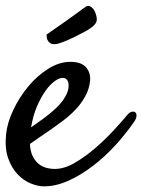

<svg xmlns="http://www.w3.org/2000/svg" viewBox="-25 -624 495 667"><path d="M442.4 -203.1Q413.1 -160.2 376 -119.6Q338.9 -79.1 297.4 -47.4Q255.9 -15.6 212.4 3.9Q168.9 23.4 127.9 23.4Q106.4 23.4 81.5 13.2Q56.6 2.9 36.1 -18.6Q15.6 -40 3.4 -74.2Q-8.8 -108.4 -3.9 -157.2Q0 -197.3 21 -241.7Q42 -286.1 72.8 -323.2Q103.5 -360.4 142.1 -384.8Q180.7 -409.2 219.7 -409.2Q256.8 -409.2 273.4 -390.6Q290 -372.1 288.1 -344.7Q285.2 -314.5 271 -289.1Q256.8 -263.7 237.3 -243.2Q217.8 -222.7 195.8 -206.1Q173.8 -189.5 154.3 -175.8Q132.8 -161.1 113.3 -147.9Q93.8 -134.8 79.1 -124Q80.1 -99.6 87.9 -83Q95.7 -66.4 107.4 -56.2Q119.1 -45.9 134.3 -41.5Q149.4 -37.1 165 -37.1Q198.2 -37.1 234.4 -58.1Q270.5 -79.1 305.2 -108.9Q339.8 -138.7 369.6 -170.9Q399.4 -203.1 418.9 -226.6Q425.8 -234.4 433.1 -235.8Q440.4 -237.3 444.8 -233.9Q449.2 -230.5 449.2 -222.2Q449.2 -213.9 442.4 -203.1ZM192.4 -353.5Q180.7 -353.5 164.6 -341.8Q148.4 -330.1 132.8 -308.1Q117.2 -286.1 103.5 -254.4Q89.8 -222.7 83 -181.6Q94.7 -190.4 108.4 -199.7Q122.1 -209 135.7 -219.7Q177.7 -252 194.3 -276.4Q210.9 -300.8 212.9 -318.4Q214.8 -336.9 209 -345.2Q203.1 -353.5 192.4 -353.5ZM272.5 -600.6Q281.2 -607.4 292 -599.6Q302.7 -591.8 307.6 -576.2Q314.5 -555.7 308.6 -545.4Q302.7 -535.2 291 -527.3Q285.2 -522.5 269 -513.7Q252.9 -504.9 233.9 -495.6Q214.8 -486.3 196.3 -479Q177.7 -471.7 168 -470.7Q157.2 -469.7 151.4 -473.1Q145.5 -476.6 142.1 -481.4Q138.7 -486.3 137.7 -492.7Q136.7 -499 136.7 -503.9Q212.9 -556.6 243.2 -579.1Q260.7 -591.8 272.5 -600.6Z"/></svg>

Font: Satisfy
Style: Regular
Weight: 400
Designer: Font Diner, Inc
Foundry: Font Diner, Inc
Version: Version 1.001